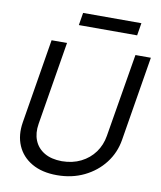

<svg xmlns="http://www.w3.org/2000/svg" viewBox="-98 -986 901 1077"><g transform="rotate(10 352.5 -448.0)"><path d="M617.2 -727.5H705.1L626 -246.1Q613.8 -171.4 568.8 -113Q523.9 -54.7 454.6 -21Q385.3 12.7 299.8 12.7Q214.4 12.7 156.5 -21Q98.6 -54.7 73.5 -113Q48.3 -171.4 60.5 -246.1L139.6 -727.5H227.5L149.4 -252.9Q140.6 -199.7 157.2 -158.4Q173.8 -117.2 213.4 -93.5Q252.9 -69.8 313.5 -69.3Q374.5 -69.8 421.9 -93.5Q469.2 -117.2 499.3 -158.4Q529.3 -199.7 538.1 -252.9ZM619.1 -909.2 607.4 -837.9H275.4L287.1 -909.2Z"/></g></svg>

Font: Inter Tight
Style: Italic
Weight: 400
Italic angle: -9.39999°
Designer: Rasmus Andersson
Foundry: rsms
Version: Version 3.002